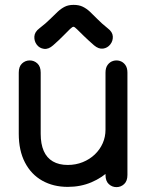

<svg xmlns="http://www.w3.org/2000/svg" viewBox="-20 -756 608 788"><path d="M147 -458Q147 -483 133.5 -495.5Q120 -508 102 -508Q84 -508 70.5 -495.5Q57 -483 57 -458Q57 -424 57 -379.5Q57 -335 57 -290Q57 -245 57 -207Q57 -138 82.5 -89Q108 -40 153.5 -14.5Q199 11 258 11Q311 11 355.5 -8Q400 -27 433 -59.5Q466 -92 484.5 -134.5Q503 -177 503 -224Q503 -242 503 -270.5Q503 -299 503 -332Q503 -365 503 -398Q503 -431 503 -458Q503 -478 494 -490Q485 -502 471.5 -506Q458 -510 444.5 -506Q431 -502 422 -490Q413 -478 413 -458Q413 -432 413 -394Q413 -356 413 -313Q413 -270 413 -228.5Q413 -187 413 -153Q413 -137 413 -119Q413 -101 413 -81Q413 -61 413 -38Q413 -13 426.5 -0.5Q440 12 458 12Q476 12 489.5 -0.5Q503 -13 503 -38Q503 -60 503 -76.5Q503 -93 503 -111Q503 -129 503 -153Q503 -176 503 -216Q503 -256 503 -302Q503 -348 503 -389.5Q503 -431 503 -458Q503 -478 494 -490Q485 -502 471.5 -506Q458 -510 444.5 -506Q431 -502 422 -490Q413 -478 413 -458Q413 -432 413 -397Q413 -362 413 -327Q413 -292 413 -264Q413 -236 413 -224Q413 -194 401.5 -168Q390 -142 369 -122Q348 -102 319.5 -90.5Q291 -79 258 -79Q222 -79 197 -93.5Q172 -108 159.5 -136.5Q147 -165 147 -207Q147 -253 147 -297Q147 -341 147 -382Q147 -423 147 -458ZM142 -640Q122 -625 121 -606Q120 -587 131 -572.5Q142 -558 160.5 -555.5Q179 -553 198 -570Q223 -592 240 -609.5Q257 -627 267.5 -637Q278 -647 282 -646Q286 -646 296.5 -635.5Q307 -625 324.5 -608Q342 -591 366 -570Q385 -554 403 -556.5Q421 -559 432.5 -573.5Q444 -588 443 -606.5Q442 -625 422 -640Q397 -660 380 -677.5Q363 -695 349 -708Q335 -721 319.5 -728.5Q304 -736 282 -736Q261 -736 246 -728.5Q231 -721 217 -708Q203 -695 185.5 -677.5Q168 -660 142 -640Z"/></svg>

Font: Tilt Neon
Style: Regular
Weight: 400
Designer: Andy Clymer
Foundry: Andy Clymer
Version: Version 1.000